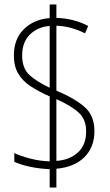

<svg xmlns="http://www.w3.org/2000/svg" viewBox="-20 -780 492 858"><path d="M202 -24Q155 -26 113.5 -35Q72 -44 44 -57V-96Q73 -82 116.5 -71Q160 -60 202 -59V-349Q153 -371 117 -394.5Q81 -418 61.5 -451Q42 -484 42 -532Q42 -606 87 -650Q132 -694 202 -699V-760H232V-700Q309 -698 374 -664L360 -631Q297 -663 232 -665V-375Q315 -340 358.5 -301.5Q402 -263 402 -194Q402 -122 357 -77.5Q312 -33 232 -26V58H202ZM202 -664Q149 -660 114 -626Q79 -592 79 -532Q79 -474 112.5 -444Q146 -414 202 -388ZM232 -61Q291 -65 328 -98.5Q365 -132 365 -193Q365 -246 332 -276.5Q299 -307 232 -337Z"/></svg>

Font: Noto Sans Lao UI Cond ExtLt
Style: Regular
Weight: 200
Width: 3
Designer: Monotype Design Team
Foundry: Monotype Imaging Inc.
Version: Version 2.000; ttfautohint (v1.8.4.7-5d5b)